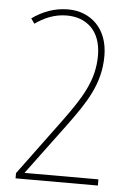

<svg xmlns="http://www.w3.org/2000/svg" viewBox="-52 -764 556 804"><g transform="rotate(5 225.5 -362.0)"><path d="M390 0V-26H80V-27L239 -241C314 -343 370 -425 370 -543C370 -659 296 -724 202 -724C145 -724 94 -704 51 -673L66 -652C103 -678 146 -698 199 -698C280 -698 343 -648 343 -542C343 -436 293 -360 217 -256L44 -22V0Z"/></g></svg>

Font: Noto Sans Sinhala Condensed Thin
Style: Regular
Weight: 100
Width: 3
Designer: Jelle Bosma - Monotype Design Team
Foundry: Monotype Imaging Inc.
Version: Version 2.006